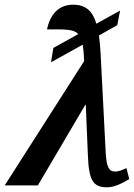

<svg xmlns="http://www.w3.org/2000/svg" viewBox="-41 -789 570 817"><path d="M-21 0H120L322 -343H324L333 -128C337 -19 356 8 415 8C445 8 480 -9 509 -27L497 -74C480 -65 462 -59 449 -59C422 -59 413 -79 409 -135L387 -564C385 -592 383 -616 380 -638L458 -682L470 -744L369 -688C353 -743 323 -769 270 -769C196 -769 168 -709 159 -664C233 -664 272 -666 292 -644L186 -585L176 -524L311 -599C314 -581 316 -558 317 -529Z"/></svg>

Font: Noto Serif Condensed SemiBold
Style: Italic
Weight: 600
Width: 3
Italic angle: -12°
Designer: Monotype Design Team
Foundry: Monotype Imaging Inc.
Version: Version 2.014